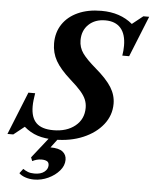

<svg xmlns="http://www.w3.org/2000/svg" viewBox="-111 -825 903 1133"><g transform="rotate(5 340.5 -259.0)"><path d="M234.5 9Q176 9 132.8 -5Q89.5 -19 52.5 -51L-11.5 0H-46L56 -253.5H96Q92.5 -231.5 90.2 -212Q88 -192.5 88 -175.5Q88 -109 120.5 -77.2Q153 -45.5 221.5 -45.5Q301 -45.5 350.8 -86Q400.5 -126.5 400.5 -193.5Q400.5 -219 391.2 -241.8Q382 -264.5 359.8 -290.2Q337.5 -316 298 -350.5Q234.5 -407 208 -454Q181.5 -501 181.5 -557Q181.5 -622 213.8 -670.2Q246 -718.5 305 -745.2Q364 -772 444 -772Q555.5 -772 628.5 -710.5L692.5 -761.5H727L629.5 -519.5H589Q594 -549.5 594 -578Q594 -646.5 562.8 -682.2Q531.5 -718 471.5 -718Q410.5 -718 373 -682.2Q335.5 -646.5 335.5 -588.5Q335.5 -546 359.5 -512.2Q383.5 -478.5 438 -432Q505.5 -374.5 534 -328.5Q562.5 -282.5 562.5 -231.5Q562.5 -163 519.5 -108.5Q476.5 -54 402.2 -22.5Q328 9 234.5 9ZM133.5 254.5Q105.5 254.5 81.5 246.2Q57.5 238 44.5 224.5L65 197.5Q78 206.5 93.8 212.8Q109.5 219 132.5 219Q170.5 219 191.2 202.5Q212 186 212 163.5Q212 146 200 139.5Q188 133 168.5 133Q152 133 138.5 137Q125 141 113.5 147L105 125.5L217 -16.5H269.5L214 57Q264 57 286.5 74.8Q309 92.5 309 122.5Q309 157 283.2 187Q257.5 217 217.2 235.8Q177 254.5 133.5 254.5Z"/></g></svg>

Font: Libre Caslon Text Bold
Style: Italic
Weight: 700
Italic angle: -22.583°
Designer: Pablo Impallari, Rodrigo Fuenzalida, Katja Schimmel
Foundry: Pablo Impallari, Rodrigo Fuenzalida
Version: Version 2.000